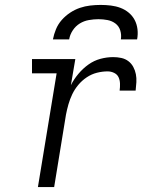

<svg xmlns="http://www.w3.org/2000/svg" viewBox="-20 -760 640 780"><path d="M134 0 210 -462H110V-520H286L268 -414Q280 -438 298.5 -460Q317 -482 339.5 -498Q362 -514 388 -521Q414 -528 440 -528Q457 -528 473 -524.5Q489 -521 501.5 -511.5Q514 -502 521.5 -488Q529 -474 532 -458.5Q535 -443 534 -426Q533 -409 531 -392H466Q468 -406 467.5 -420.5Q467 -435 461.5 -446.5Q456 -458 443.5 -464Q431 -470 417 -470Q396 -470 374 -464.5Q352 -459 332.5 -446Q313 -433 298 -415Q283 -397 273.5 -377Q264 -357 258 -336Q252 -315 248 -294L200 0ZM195 -600Q199 -621 207.5 -641.5Q216 -662 231 -679Q246 -696 265 -708.5Q284 -721 304.5 -728Q325 -735 346.5 -737.5Q368 -740 389 -740Q410 -740 430.5 -737.5Q451 -735 469.5 -728Q488 -721 503 -708.5Q518 -696 527 -679Q536 -662 538.5 -641.5Q541 -621 537 -600H471Q474 -619 468.5 -636.5Q463 -654 449 -664.5Q435 -675 417 -678.5Q399 -682 380 -682Q361 -682 341 -678.5Q321 -675 304 -664.5Q287 -654 275.5 -636.5Q264 -619 261 -600Z"/></svg>

Font: Iosevka Etoile Light
Style: Italic
Weight: 300
Italic angle: -9°
Designer: Belleve Invis
Foundry: Belleve Invis
Version: Version 22.1.2; ttfautohint (v1.8.4)